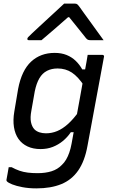

<svg xmlns="http://www.w3.org/2000/svg" viewBox="-20 -835 640 1060"><path d="M282 -543Q319 -543 347.5 -531.5Q376 -520 397.5 -499.5Q419 -479 434 -452H464L446 -359Q411 -412 376.5 -434.5Q342 -457 298 -457Q265 -457 239.5 -444Q214 -431 197.5 -403Q181 -375 172 -331L153 -223Q146 -186 151 -161Q156 -136 170 -121Q181 -110 197.5 -104.5Q214 -99 234 -99Q266 -99 296 -111.5Q326 -124 356 -151Q386 -178 418 -223L398 -105H371Q352 -77 327 -56.5Q302 -36 271.5 -24Q241 -12 204 -12Q163 -12 132 -26.5Q101 -41 82 -68Q63 -95 57 -133.5Q51 -172 59 -219L80 -344Q90 -396 108 -433.5Q126 -471 152 -495Q178 -519 210.5 -531Q243 -543 282 -543ZM464 -532Q485 -532 505 -532Q525 -532 545 -532Q549 -532 551 -530.5Q553 -529 554 -527Q555 -525 554 -521Q542 -454 530.5 -394Q519 -334 508.5 -275.5Q498 -217 486.5 -156.5Q475 -96 463 -30Q448 54 412 106Q376 158 318.5 181.5Q261 205 181 205Q139 205 104.5 198.5Q70 192 47.5 183Q25 174 18 166Q17 164 16 162Q15 160 16 156Q19 139 22 123Q25 107 28 88H44Q66 100 87.5 107.5Q109 115 133.5 118Q158 121 188 121Q231 121 264.5 110.5Q298 100 321 76Q335 63 345 46Q355 29 362.5 7.5Q370 -14 375 -41Q388 -111 398.5 -170Q409 -229 420 -287.5Q431 -346 443 -416Q447 -435 450.5 -454.5Q454 -474 457.5 -493Q461 -512 464 -532ZM334 -815Q349 -815 364 -815Q379 -815 394 -815Q402 -815 407 -811Q412 -807 422 -793Q428 -784 443 -763.5Q458 -743 477.5 -716Q497 -689 516.5 -662Q536 -635 552 -613Q533 -613 517 -613Q501 -613 483 -613Q472 -613 466.5 -615Q461 -617 455 -624Q444 -637 416 -673Q388 -709 345 -761L385 -740H332L381 -762Q321 -709 281 -674.5Q241 -640 209 -613H140Q136 -613 134 -614Q132 -615 131.5 -617.5Q131 -620 131 -622Q132 -626 136 -630.5Q140 -635 156 -650Q171 -664 195 -686.5Q219 -709 246.5 -734Q274 -759 297.5 -781Q321 -803 334 -815Z"/></svg>

Font: RecMonoLinear Nerd Font Mono
Style: Italic
Weight: 400
Italic angle: -10°
Monospace: yes
Version: Version 1.085; ttfautohint (v1.8.4.7-5d5b);Nerd Fonts 3.2.1